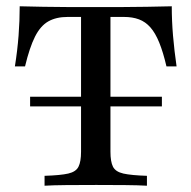

<svg xmlns="http://www.w3.org/2000/svg" viewBox="-20 -591 609 611"><path d="M121.8 0V-31.5Q172.6 -33.1 197.2 -38.7Q221.8 -44.4 229.8 -60.5Q237.9 -76.6 237.9 -108.1V-537.1H195.2Q158.9 -537.1 133.9 -523Q108.9 -508.9 91.5 -474.6Q74.2 -440.3 59.7 -379.8H27.4Q35.5 -430.6 39.1 -477.8Q42.7 -525 42.7 -571Q76.6 -570.2 117.7 -569.4Q158.9 -568.5 202 -568.5Q245.2 -568.5 285.5 -568.5Q320.2 -568.5 362.5 -568.5Q404.8 -568.5 448 -569.4Q491.1 -570.2 526.6 -571Q526.6 -525 530.6 -477.4Q534.7 -429.8 541.9 -379.8H509.7Q499.2 -425 486.7 -455.6Q474.2 -486.3 458.5 -504Q442.7 -521.8 422.2 -529.4Q401.6 -537.1 374.2 -537.1H331.5V-108.1Q331.5 -76.6 339.5 -60.5Q347.6 -44.4 372.6 -38.7Q397.6 -33.1 447.6 -31.5V0Q421 -1.6 377.8 -2Q334.7 -2.4 286.3 -2.4Q233.9 -2.4 190.7 -2Q147.6 -1.6 121.8 0ZM75.8 -252.4V-283.1H495.2V-252.4Z"/></svg>

Font: Playfair 12pt Medium
Style: Regular
Weight: 500
Designer: Claus Eggers Sørensen
Foundry: Claus Eggers Sørensen
Version: Version 2.000;gftools[0.9.28]